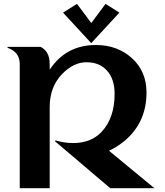

<svg xmlns="http://www.w3.org/2000/svg" viewBox="-20 -982 860 1002"><path d="M83 0V-647.5Q83 -710.9 19.5 -732.4V-737.3H192.4Q239.3 -713.4 239.3 -647.5V-618.2Q324.2 -747.1 480.5 -747.1Q593.3 -747.1 669.4 -677.7Q744.6 -608.9 744.6 -499Q744.6 -337.9 622.6 -240.7Q589.8 -214.8 548.8 -195.3L785.6 0H555.2L266.1 -245.6L269.5 -249Q318.4 -235.4 360.4 -235.4Q455.6 -235.4 510.3 -293.9Q578.1 -366.7 578.1 -491.7Q578.1 -570.3 538.1 -613.8Q498.5 -657.2 431.6 -657.2Q364.3 -657.2 305.2 -596.7Q239.3 -529.3 239.3 -423.3V0ZM381.8 -961.9 456.5 -861.8 530.8 -961.9 603 -916 456.1 -756.8 309.1 -916Z"/></svg>

Font: Berenika
Style: Bold
Weight: 700
Designer: Wojciech Kalinowski "wmk69" (wmk69@o2.pl)
Foundry: Wojciech Kalinowski "wmk69" (wmk69@o2.pl)
Version: Version 3.1.0; 2021-05-14